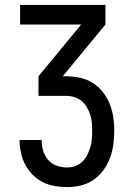

<svg xmlns="http://www.w3.org/2000/svg" viewBox="-20 -755 540 783"><path d="M253 8Q227 8 202 3.5Q177 -1 154 -12.5Q131 -24 113 -42.5Q95 -61 83 -83.5Q71 -106 65.5 -131.5Q60 -157 60 -182V-184H150V-183Q150 -161 156 -140.5Q162 -120 176 -103.5Q190 -87 210.5 -79.5Q231 -72 253 -72Q270 -72 286 -77.5Q302 -83 314.5 -94.5Q327 -106 335 -121.5Q343 -137 348 -153.5Q353 -170 354.5 -187Q356 -204 356 -221Q356 -238 354.5 -254.5Q353 -271 348 -287Q343 -303 334 -318Q325 -333 312.5 -343.5Q300 -354 283.5 -359Q267 -364 250 -364H137V-444L311 -655H62V-735H410V-655L236 -444H250Q278 -444 306 -438Q334 -432 358 -417Q382 -402 399.5 -379.5Q417 -357 427.5 -331Q438 -305 442 -277Q446 -249 446 -221Q446 -192 442 -164Q438 -136 428 -109.5Q418 -83 401 -60Q384 -37 360.5 -21Q337 -5 309 1.5Q281 8 253 8Z"/></svg>

Font: Iosevka Fixed Medium
Style: Regular
Weight: 500
Monospace: yes
Designer: Belleve Invis
Foundry: Belleve Invis
Version: Version 32.3.0